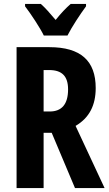

<svg xmlns="http://www.w3.org/2000/svg" viewBox="-20 -953 552 973"><path d="M202 -773H322C343 -815 387 -882 416 -921V-933H338C312 -910 291 -888 262 -852C234 -885 209 -914 187 -933H107V-921C137 -882 183 -812 202 -773ZM230 -714H64V0H201V-280H242L360 0H510L363 -315C433 -356 465 -420 465 -507C465 -645 389 -714 230 -714ZM229 -598C294 -598 325 -567 325 -500C325 -425 293 -388 232 -388H201V-598Z"/></svg>

Font: Noto Sans Hebrew ExtraCondensed
Style: Bold
Weight: 700
Width: 2
Designer: Monotype Design Team
Foundry: Monotype Imaging Inc.
Version: Version 2.004